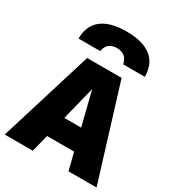

<svg xmlns="http://www.w3.org/2000/svg" viewBox="-233 -1162 1199 1304"><g transform="rotate(30 366.0 -510.0)"><path d="M231 -730H501L726 0H506L472 -135H260L226 0H6ZM432 -300 367 -560H365L300 -300ZM634 -815H464Q457 -852 434 -871Q411 -890 374 -890Q336 -890 313 -871Q290 -852 284 -815H114Q114 -916 180 -968Q246 -1020 374 -1020Q502 -1020 568 -968Q634 -916 634 -815Z"/></g></svg>

Font: Enso Black
Style: Regular
Weight: 900
Designer: Coji Morishita
Foundry: UNDERFOREST DESIGN
Version: Version 1.000